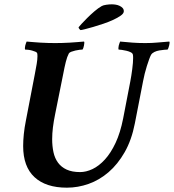

<svg xmlns="http://www.w3.org/2000/svg" viewBox="-20 -858 804 887"><path d="M235 -659Q250 -659 267 -659.5Q284 -660 302 -661Q320 -662 337 -663.5Q354 -665 368 -666Q370 -665 369.5 -659.5Q369 -654 368 -648Q367 -642 365 -636.5Q363 -631 361 -629Q357 -629 347.5 -628Q338 -627 328 -624.5Q318 -622 309.5 -619Q301 -616 298 -611Q290 -596 284 -572Q278 -548 272 -516L235 -332Q228 -298 224.5 -269.5Q221 -241 221 -215Q221 -183 227 -155Q233 -127 248 -106.5Q263 -86 288 -74.5Q313 -63 350 -63Q378 -63 407.5 -77Q437 -91 464.5 -121Q492 -151 514 -198Q536 -245 549 -311L582 -482Q587 -508 591 -539Q595 -570 595 -590Q595 -601 594 -605Q593 -612 584 -616.5Q575 -621 564 -623.5Q553 -626 543 -627.5Q533 -629 528 -629Q527 -631 527 -636Q527 -641 528.5 -647Q530 -653 532 -658.5Q534 -664 535 -666Q567 -663 593 -661Q619 -659 651 -659Q682 -659 707.5 -661.5Q733 -664 762 -666Q764 -665 763.5 -659.5Q763 -654 761.5 -648Q760 -642 758 -636.5Q756 -631 754 -629Q750 -629 739 -628Q728 -627 716 -625Q704 -623 693.5 -618Q683 -613 678 -605Q674 -598 669 -584Q664 -570 658.5 -553Q653 -536 648.5 -517.5Q644 -499 641 -483L603 -288Q588 -211 556 -155Q524 -99 481.5 -62.5Q439 -26 389.5 -8.5Q340 9 289 9Q192 9 139.5 -39.5Q87 -88 87 -183Q87 -209 90 -238.5Q93 -268 100 -303L141 -516Q146 -542 149.5 -562.5Q153 -583 153 -598Q153 -607 152 -611Q151 -616 144 -619Q137 -622 128 -624.5Q119 -627 110 -628Q101 -629 96 -629Q95 -631 95 -636Q95 -641 96.5 -647Q98 -653 100 -658.5Q102 -664 103 -666Q116 -665 133 -663.5Q150 -662 167.5 -661Q185 -660 202.5 -659.5Q220 -659 235 -659ZM352 -719Q349 -721 346 -725Q343 -729 343 -732Q345 -735 356 -747Q367 -759 382.5 -774.5Q398 -790 416 -805.5Q434 -821 450 -830Q457 -834 471 -836Q485 -838 496 -838Q505 -838 514.5 -836.5Q524 -835 532.5 -831Q541 -827 546.5 -821Q552 -815 552 -806Q552 -796 538 -786Q524 -776 503.5 -766.5Q483 -757 458 -748.5Q433 -740 410.5 -733.5Q388 -727 372 -723Q356 -719 352 -719Z"/></svg>

Font: Vermiglione
Style: Bold Italic
Weight: 700
Italic angle: -11°
Version: Version 1.000